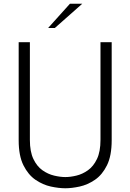

<svg xmlns="http://www.w3.org/2000/svg" viewBox="-20 -996 698 1028"><path d="M330 12Q295 12 252.2 2.8Q209.5 -6.5 170.2 -33.2Q131 -60 105.5 -111Q80 -162 80 -245V-770H140V-247Q140 -184 158.8 -144.8Q177.5 -105.5 207.2 -84.5Q237 -63.5 269.8 -55.8Q302.5 -48 330 -48Q357 -48 389.2 -55.8Q421.5 -63.5 451 -84.5Q480.5 -105.5 499.2 -144.8Q518 -184 518 -247V-770H578V-245Q578 -162 552.8 -111Q527.5 -60 488.2 -33.2Q449 -6.5 406.5 2.8Q364 12 330 12ZM237.5 -846 354.5 -976H420.5L273.5 -846Z"/></svg>

Font: Junction Light
Style: Regular
Weight: 300
Designer: Caroline Hadilaksono
Foundry: Caroline Hadilaksono, Tyler Finck, The League of Moveable Type
Version: Version 2.000; ttfautohint (v1.8.3)